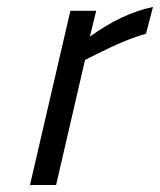

<svg xmlns="http://www.w3.org/2000/svg" viewBox="-20 -531 459 551"><path d="M66 0 182 -500H256L238 -426Q331 -493 419 -511L399 -434Q345 -420 254 -374L224 -359L141 0Z"/></svg>

Font: Titillium Web
Style: Italic
Weight: 400
Italic angle: -13°
Version: Version 1.002;PS 57.000;hotconv 1.0.70;makeotf.lib2.5.55311